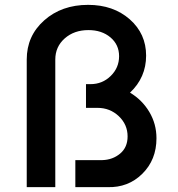

<svg xmlns="http://www.w3.org/2000/svg" viewBox="-20 -770 734 790"><path d="M515 -388.8Q565 -358.8 594.4 -309.4Q623.8 -260 623.8 -201.2Q623.8 -112.5 565.6 -55Q507.5 2.5 422.5 0H290V-111.2H401.2Q443.8 -112.5 474.4 -138.1Q505 -163.8 505 -208.8Q505 -257.5 468.8 -291.9Q432.5 -326.2 381.2 -326.2H333.8V-423.8H352.5Q401.2 -423.8 435.6 -457.5Q470 -491.2 470 -538.8Q470 -586.2 434.4 -616.2Q398.8 -646.2 343.8 -646.2Q285 -646.2 246.2 -611.9Q207.5 -577.5 207.5 -525V0H90V-525Q90 -622.5 161.9 -686.2Q233.8 -750 342.5 -750Q446.2 -750 513.8 -690.6Q581.2 -631.2 581.2 -541.2Q581.2 -451.2 515 -388.8Z"/></svg>

Font: Now Alt Medium
Style: Regular
Weight: 500
Designer: Alfredo Marco Pradil
Foundry: Alfredo Marco Pradil
Version: Version 1.002;PS 001.002;hotconv 1.0.88;makeotf.lib2.5.64775